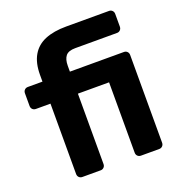

<svg xmlns="http://www.w3.org/2000/svg" viewBox="-133 -853 910 967"><g transform="rotate(-20 322.0 -370.0)"><path d="M145 0Q134 0 127 -7Q120 -14 120 -25V-402H42Q31 -402 24 -409Q17 -416 17 -427V-495Q17 -506 24 -513Q31 -520 42 -520H120V-556Q120 -620 144 -661Q168 -702 214 -721Q260 -740 327 -740H557Q567 -740 574 -733Q581 -726 581 -715V-647Q581 -636 574 -629Q567 -622 557 -622H333Q296 -622 281.5 -604Q267 -586 267 -551V-520H557Q567 -520 574 -513Q581 -506 581 -495V-25Q581 -14 574 -7Q567 0 557 0H459Q448 0 441 -7Q434 -14 434 -25V-402H267V-25Q267 -14 260 -7Q253 0 243 0Z"/></g></svg>

Font: Rubik SemiBold
Style: Regular
Weight: 600
Designer: Hubert and Fischer
Foundry: Hubert and Fischer
Version: Version 2.300;gftools[0.9.30]